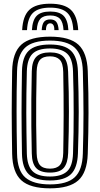

<svg xmlns="http://www.w3.org/2000/svg" viewBox="-20 -1007 541 1036"><path d="M250.8 -987Q327.2 -987 362.4 -954Q397.5 -921 402 -844.5H375.5Q372 -909.8 343 -937.8Q314 -965.8 250.8 -965.8Q187.2 -965.8 158.1 -937.8Q129 -909.8 125.8 -844.5H99.5Q103.2 -921 138.4 -954Q173.5 -987 250.8 -987ZM250.8 -944.8Q300.5 -944.8 323.4 -921.5Q346.2 -898.2 349 -844.5H322.8Q320.5 -886.8 303.8 -905.1Q287 -923.5 250.8 -923.5Q214.2 -923.5 197.5 -905.1Q180.8 -886.8 178.5 -844.5H152.2Q155 -898.2 177.8 -921.5Q200.5 -944.8 250.8 -944.8ZM250.8 -902.2Q273.2 -902.2 283.9 -888.9Q294.5 -875.5 296.5 -844.5H273.2Q273.5 -864 267.4 -872.6Q261.2 -881.2 250.8 -881.2Q240.2 -881.2 234.1 -872.6Q228 -864 228 -844.5H205Q206.8 -875.5 217.2 -888.9Q227.8 -902.2 250.8 -902.2ZM249.8 9.2Q142.5 9.2 95 -34.1Q47.5 -77.5 45.5 -177.2Q44.5 -238.2 43.9 -293.2Q43.2 -348.2 43.2 -401Q43.2 -453.8 43.9 -508.4Q44.5 -563 45.5 -623.5Q47.5 -723 95 -766.1Q142.5 -809.2 249.8 -809.2Q356.2 -809.2 403.1 -765.9Q450 -722.5 453.5 -624Q455.8 -559.2 456.8 -504.4Q457.8 -449.5 457.6 -398.1Q457.5 -346.8 456.5 -292.9Q455.5 -239 453.5 -176.2Q450 -76 402.2 -33.4Q354.5 9.2 249.8 9.2ZM249.8 -12Q342 -12 383.2 -50.5Q424.5 -89 427 -178Q428.8 -236.8 429.6 -290Q430.5 -343.2 430.5 -395.5Q430.5 -447.8 429.6 -503.4Q428.8 -559 427 -622.8Q424.5 -711.2 383.4 -749.6Q342.2 -788 249.8 -788Q154.8 -788 114.5 -748.8Q74.2 -709.5 72 -622.8Q70.5 -566 69.9 -513.1Q69.2 -460.2 69.4 -407.4Q69.5 -354.5 70 -298.1Q70.5 -241.8 72 -178Q73.8 -86 117 -49Q160.2 -12 249.8 -12ZM249.8 -33.2Q170.2 -33.2 135.1 -66.9Q100 -100.5 98.5 -178Q97.5 -238.5 96.9 -293.1Q96.2 -347.8 96.2 -400.6Q96.2 -453.5 96.9 -508.1Q97.5 -562.8 98.5 -622.8Q100 -699.8 135 -733.2Q170 -766.8 249.8 -766.8Q327.8 -766.8 362.8 -733.2Q397.8 -699.8 400.5 -621.8Q402.5 -564.5 403.6 -510.4Q404.8 -456.2 404.8 -402.8Q404.8 -349.2 403.6 -294Q402.5 -238.8 400.5 -178.8Q397.8 -101.2 362.9 -67.2Q328 -33.2 249.8 -33.2ZM249.8 -54.5Q311.5 -54.5 341.8 -82.4Q372 -110.2 374 -179.8Q376 -238 376.8 -292.1Q377.5 -346.2 377.5 -399.2Q377.5 -452.2 376.8 -507Q376 -561.8 374 -621Q372 -690 341.9 -717.8Q311.8 -745.5 249.8 -745.5Q183.8 -745.5 155.1 -716.5Q126.5 -687.5 124.8 -621.8Q123.2 -558 122.5 -503.4Q121.8 -448.8 121.9 -397.4Q122 -346 122.8 -292.8Q123.5 -239.5 124.8 -178.8Q126.5 -113.2 155 -83.9Q183.5 -54.5 249.8 -54.5ZM249.8 -75.8Q198.2 -75.8 175.4 -100Q152.5 -124.2 151.5 -179Q149.8 -252.8 149.1 -325.2Q148.5 -397.8 149.1 -471.5Q149.8 -545.2 151.5 -621.8Q152.5 -677 176 -700.6Q199.5 -724.2 249.8 -724.2Q300.8 -724.2 323.2 -700Q345.8 -675.8 347.5 -620.5Q349.8 -562.8 350.8 -510Q351.8 -457.2 351.8 -405.4Q351.8 -353.5 350.9 -298.6Q350 -243.8 347.8 -182Q346 -127.5 324.4 -101.6Q302.8 -75.8 249.8 -75.8ZM249.8 -97Q286 -97 303.1 -116.2Q320.2 -135.5 321.2 -182.2Q322 -231.2 322.6 -280.8Q323.2 -330.2 323.4 -382.9Q323.5 -435.5 323 -493.8Q322.5 -552 321.2 -618.2Q320.2 -666.2 302.5 -684.6Q284.8 -703 249.8 -703Q212.5 -703 195.8 -684.1Q179 -665.2 177.8 -620.8Q176 -545 175.4 -474.5Q174.8 -404 175.2 -332.1Q175.8 -260.2 177.8 -179.8Q179 -135.5 195.6 -116.2Q212.2 -97 249.8 -97Z"/></svg>

Font: Big Shoulders Inline Text Thin ExtraBold
Style: Regular
Weight: 800
Version: Version 2.002